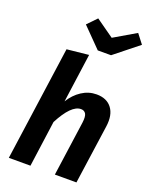

<svg xmlns="http://www.w3.org/2000/svg" viewBox="-177 -1077 919 1169"><g transform="rotate(20 282.5 -492.0)"><path d="M509.8 -983.9 556.2 -923.8 400.9 -799.8H314.9L192.9 -923.8L251 -983.9L368.2 -900.9ZM400.9 -545.9Q467.3 -545.9 500 -502.4Q532.7 -459 522 -382.8L467.8 0H328.1L377.9 -355Q383.3 -396.5 373.3 -412.8Q363.3 -429.2 341.8 -429.2Q279.3 -429.2 210.9 -297.9L169.9 0H29.8L133.8 -741.2L274.9 -755.9L231 -439Q261.2 -488.3 305.4 -517.1Q349.6 -545.9 400.9 -545.9Z"/></g></svg>

Font: FiraGO SemiBold
Style: Italic
Weight: 600
Italic angle: -8°
Designer: bBox Type GmbH
Foundry: bBox Type GmbH
Version: Version 1.001;PS 001.001;hotconv 1.0.88;makeotf.lib2.5.64775